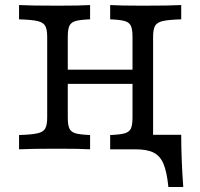

<svg xmlns="http://www.w3.org/2000/svg" viewBox="-20 -591 792 760"><path d="M504.5 -125.8V-445.2Q504.5 -475 498.1 -488.7Q491.7 -502.4 473.8 -507.7Q455.9 -512.9 416.1 -514.5V-571Q454.9 -568.5 545.1 -568.5Q652.9 -568.5 697.3 -571V-514.5Q646.8 -512.9 624.3 -507.7Q601.8 -502.5 593.9 -488.8Q586 -475 586 -445.2V0H416.1V-56.5Q455.9 -58.1 473.8 -63.3Q491.7 -68.5 498.1 -82.2Q504.5 -95.9 504.5 -125.8ZM166.8 -125.8V-445.2Q166.8 -475 158.9 -488.7Q151 -502.4 128.4 -507.7Q105.9 -512.9 55.4 -514.5V-571Q100.8 -568.5 208.2 -568.5Q298.8 -568.5 336.6 -571V-514.5Q296.9 -512.9 279 -507.7Q261.1 -502.5 254.7 -488.8Q248.3 -475 248.3 -445.2V-125.8Q248.3 -96 254.7 -82.3Q261.1 -68.5 279 -63.3Q296.9 -58.1 336.6 -56.5V0Q298.8 -2.4 208.2 -2.4Q100.8 -2.4 55.4 0V-56.5Q106 -58.1 128.5 -63.3Q151 -68.5 158.9 -82.2Q166.8 -95.9 166.8 -125.8ZM217.1 -315.3H535.7V-258.9H217.1ZM515.5 0 570.7 -57.3H697.3Q697.3 -8.6 699.4 43.4Q701.4 95.4 705.4 149.2H646.5Q640.5 88.8 627.1 57.3Q613.7 25.9 587.7 12.9Q561.6 0 515.5 0Z"/></svg>

Font: Playfair Micro SmCond SmLight
Style: Regular
Weight: 360
Width: 4
Designer: Claus Eggers Sørensen
Foundry: Claus Eggers Sørensen
Version: Version 2.100;Glyphs 3.2 (3219)